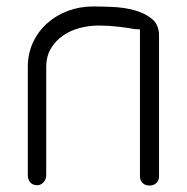

<svg xmlns="http://www.w3.org/2000/svg" viewBox="-20 -575 578 594"><path d="M413 -484Q411 -484 405.5 -484.5Q400 -485 396 -485Q376 -489 345.5 -492.5Q315 -496 286 -496Q256 -496 227 -488.5Q198 -481 175 -465Q152 -449 137.5 -425Q123 -401 123 -367V-33Q123 -20 114.5 -11Q106 -2 95 -2Q81 -2 73.5 -11Q66 -20 66 -33V-367Q66 -409 82 -443.5Q98 -478 126 -503Q154 -528 190.5 -541.5Q227 -555 268 -555Q293 -555 328.5 -553.5Q364 -552 395.5 -543.5Q427 -535 449.5 -517Q472 -499 472 -465V-29Q472 -17 464 -9Q456 -1 442 -1Q429 -1 421 -9Q413 -17 413 -29Z"/></svg>

Font: VDS
Style: Thin
Weight: 100
Width: 0
Designer: artmaker
Foundry: artmaker
Version: Version 1.000 2012 initial release